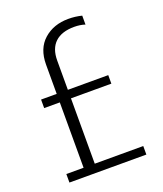

<svg xmlns="http://www.w3.org/2000/svg" viewBox="-133 -802 755 889"><g transform="rotate(-20 244.5 -357.0)"><path d="M55 -42H140V-364H63V-406H140V-550Q140 -629 188 -671.5Q236 -714 309 -714Q343 -714 375 -706V-662Q351 -670 322 -670Q260 -670 227.5 -639.5Q195 -609 195 -550V-406H394V-364H195V-42H434V0H55Z"/></g></svg>

Font: Prompt ExtraLight
Style: Regular
Weight: 275
Designer: Katatrad Team
Foundry: CadsonDemak
Version: Version 1.001